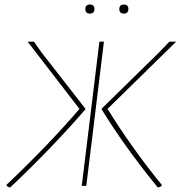

<svg xmlns="http://www.w3.org/2000/svg" viewBox="-20 -821 799 848"><path d="M357 -781Q357 -801 377 -801Q397 -801 397 -781Q397 -761 377 -761Q357 -761 357 -781ZM507 -781Q507 -801 527 -801Q547 -801 547 -781Q547 -761 527 -761Q507 -761 507 -781ZM680 7 676 6Q530 -173 429 -338V-341L683 -590L728 -637H758L455 -340Q562 -167 694 -5L695 -1Q692 2 680 7ZM22 7Q11 2 9 -1V-5Q189 -175 331 -340L102 -637H130L163 -590L357 -341V-338Q211 -169 26 6ZM341 0 365 -195 419 -637H439L385 -195L361 0Z"/></svg>

Font: Alegreya Sans SC Thin
Style: Italic
Weight: 100
Italic angle: -7°
Designer: Juan Pablo del Peral
Foundry: Huerta Tipografica
Version: Version 2.007